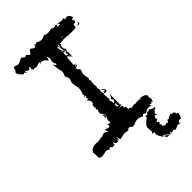

<svg xmlns="http://www.w3.org/2000/svg" viewBox="-229 -667 902 902"><g transform="rotate(-45 222.0 -216.0)"><path d="M311.5 145Q293.5 119.6 293.5 107.9L296.9 99.1L282.7 96.2L287.1 91.8Q289.6 91.8 289.6 84.5L287.6 62Q287.6 45.9 319.3 23.9V14.6L331.5 17.1L334 10.7L342.3 6.8L345.2 9.3Q348.1 9.3 353 2.9Q358.4 10.3 371.1 15.6L379.4 15.1L379.9 21.5L366.2 24.9L369.6 28.8Q359.9 33.2 359.9 39.1L363.8 47.9L351.6 44.4L345.7 52.7Q348.1 61.5 348.1 63Q348.1 64.5 346.4 66.2Q344.7 67.9 342.5 68.6Q340.3 69.3 338.6 69.8Q336.9 70.3 336.9 71.8Q336.9 74.2 345.7 77.6L345.2 84.5Q340.3 86.4 340.3 88.9Q340.3 91.3 342.5 92.5Q344.7 93.8 344.7 97.7L342.8 106.4L351.1 106Q351.6 112.3 354.5 112.3L361.3 107.4L371.1 110.4Q378.9 110.4 378.9 97.2Q380.9 101.6 382.3 101.6Q382.8 101.6 383.3 101.1Q384.8 101.6 385.7 101.6Q387.7 101.6 389.2 100.1Q391.1 97.7 397 95.7Q402.8 93.8 409.7 89.8L412.6 91.3L411.6 94.7L415 95.7H418.5Q425.8 95.7 427.7 99.1Q429.2 100.6 430.2 102.1V102.5Q430.2 104 428.2 105L431.6 110.8L434.1 108.9Q437 108.9 439.9 119.6L435.1 122.6L438 126Q433.6 130.9 431.6 140.1L419.9 139.6L409.2 147.5L414.6 155.8L403.3 151.4L397.9 152.8L390.6 150.9L391.6 156.7L386.7 155.3Q379.9 159.7 376 159.7Q370.6 159.7 368.7 153.3L350.6 158.7L351.1 149.4L341.8 159.2Q329.1 144 312.5 136.7ZM320.8 156.7 314 140.6 337.9 157.2ZM26.4 0.5 24.9 -39.1Q35.6 -58.6 64.5 -58.6L72.3 -57.1Q88.4 -57.1 104 -63L102.1 -56.6Q110.8 -65.4 127.9 -66.9L145.5 -56.6Q141.6 -70.3 136.7 -75.7L158.2 -68.8Q167 -68.8 167 -78.1L165.5 -86.4Q167 -80.1 183.1 -80.1Q181.2 -83.5 181.2 -94.7Q181.2 -102.1 185.5 -105.5L189.9 -118.7Q189.9 -131.3 177.2 -144Q177.2 -158.7 183.1 -165.5L177.7 -171.4L183.1 -177.7Q182.6 -182.1 177.2 -184.6L181.2 -189.9L179.2 -194.8Q179.2 -197.3 184.1 -200.2Q189 -203.1 189 -208.5Q189 -217.3 177.7 -231Q178.7 -233.4 189.5 -233.9Q189 -236.3 185.8 -237.3Q182.6 -238.3 182.6 -241.2Q182.6 -243.7 190.4 -248.5L187.5 -252L178.2 -247.6Q185.1 -254.4 185.1 -260.3L183.1 -265.6Q191.4 -281.2 191.4 -301.3L184.6 -340.3L194.8 -344.2L184.1 -343.8Q191.9 -351.6 191.9 -361.8Q191.9 -371.6 183.1 -384.3Q191.4 -397 191.4 -416Q188.5 -416 187.5 -426.3Q186.5 -436.5 181.6 -465.8Q189 -452.1 194.3 -450.2L196.3 -458.5Q190.4 -464.8 190.4 -475.1Q190.4 -483.4 194.8 -494.6L189 -509.3L182.6 -489.7Q170.9 -511.2 148.4 -511.2L141.6 -503.4L147.5 -517.1L122.1 -510.3Q113.3 -510.3 106.9 -513.7L101.1 -509.3Q101.1 -518.1 95.2 -518.1L99.1 -526.4L95.2 -537.1Q91.8 -524.9 85 -524.9Q78.1 -524.9 68.8 -537.1V-521Q64.5 -531.7 60.1 -531.7L54.2 -527.8Q36.6 -542 30.8 -559.1Q39.1 -565.9 41 -575.7Q43 -585.4 45.9 -585.4Q49.8 -585.4 56.6 -582.3Q63.5 -579.1 69.3 -579.1Q74.7 -579.1 85.4 -585.2Q96.2 -591.3 99.6 -591.3Q102.5 -591.3 107.9 -585.9Q113.3 -580.6 115.7 -580.6L125 -584.5Q127.4 -584.5 132.8 -578.4Q138.2 -572.3 140.6 -572.3Q143.6 -572.3 149.7 -581.3Q155.8 -590.3 159.7 -590.3Q163.6 -590.3 168.7 -585.2Q173.8 -580.1 177.7 -580.1Q184.1 -580.1 189 -592.3Q189.9 -588.4 193.8 -588.4L203.6 -592.3Q213.9 -583.5 226.1 -583.5Q237.3 -583.5 250.5 -590.8Q262.2 -585 275.4 -585L299.8 -588.4Q299.8 -583 316.9 -583L321.8 -587.4L331.1 -581.1Q323.7 -580.1 323.7 -577.1Q323.7 -573.7 331.5 -573.7H342.3L333.5 -586.4Q345.7 -580.6 358.9 -580.6L373.5 -582.5V-573.2L386.2 -576.7Q400.4 -576.7 408.7 -553.7Q396 -552.7 396 -547.4L401.4 -538.1L397 -529.8Q383.3 -529.3 383.3 -524.9L385.3 -518.1L379.4 -509.3H329.6Q329.6 -512.2 303.2 -512.2L273.9 -509.3L279.8 -503.9Q271 -502 271 -489.7Q271 -477.1 279.8 -473.1Q272.9 -461.9 272.9 -458L276.4 -452.6L273.9 -422.9L268.1 -442.9V-427.7Q263.7 -442.4 259.8 -442.4Q253.4 -442.4 253.4 -432.1L250.5 -392.1H264.6L250.5 -384.8L264.2 -383.8Q247.6 -376 247.6 -370.1Q247.6 -367.7 253.2 -362.8Q258.8 -357.9 258.8 -353.5Q258.8 -348.6 255.6 -344Q252.4 -339.4 252.4 -329.1Q252.4 -317.4 256.8 -299.3L251 -289.6H256.3L252.9 -263.2L254.9 -248L252.4 -236.3L256.3 -225.1L253.4 -212.9L256.3 -201.2L260.7 -200.2L263.7 -202.1Q263.7 -204.1 256.3 -207.5L267.6 -204.1L270 -205.6Q270 -210 259.3 -220.7L268.1 -217.8L276.9 -203.6Q273.9 -195.8 265.6 -195.8L253.4 -198.7L256.3 -158.2L251 -161.1L256.3 -144V-134.3H265.1L259.3 -139.2L264.2 -138.7L269 -142.1Q269 -147.5 259.8 -156.7Q271 -157.7 273.9 -182.1V-107.9L279.8 -103.5L256.8 -98.6Q277.3 -98.6 278.8 -93.8Q278.8 -89.8 274.9 -84.5L285.6 -81.5V-63L291.5 -67.4Q298.8 -58.6 305.2 -58.6L317.4 -62L328.1 -59.6Q335 -59.6 341.3 -63L339.4 -58.1Q344.2 -61.5 348.6 -61.5Q354.5 -61.5 360.8 -56.6L358.9 -63Q377 -62 391.1 -53.7L392.6 -48.3H397Q394 -45.9 393.6 -35.6L397 -22.5L391.1 -6.8L388.2 -14.2L380.4 -6.8L371.6 -10.7L370.6 -9.8L375 0.5Q363.8 -3.9 355.5 -3.9Q347.2 -3.9 341.1 1.2Q335 6.3 330.1 6.3L320.8 0Q316.4 0 310.5 7.8Q294.9 -1 281.2 -1Q268.1 -1 253.9 7.3L241.2 7.8Q233.4 -1.5 226.6 -1.5Q220.2 -1.5 215.3 5.9L192.9 2L159.7 8.8L153.3 -14.2V10.3L149.4 -3.4L147 13.2L146 -3.9L143.6 9.3L136.2 8.8L127.9 3.4Q127.9 -3.9 124.5 -3.9Q121.6 -3.9 121.6 8.8H104Q104 2.9 99.6 1Q88.9 2.9 88.9 8.8Q83.5 0 72.3 0L41.5 5.9ZM304.7 -522.9 308.1 -525.4Q308.1 -527.3 299.8 -527.3ZM266.1 -492.7 267.6 -509.3H262.2ZM256.3 -449.2Q263.2 -447.8 267.1 -447.8L270.5 -448.7Q270.5 -450.7 263.2 -455.6Q271.5 -465.3 271.5 -471.7L260.7 -465.8L256.3 -470.7ZM177.7 -175.3V-181.2L180.7 -178.7ZM182.1 -105.5 180.7 -134.8Q188 -125 188 -118.7ZM260.7 -109.9 268.1 -111.3 259.3 -117.7 269 -120.1 259.3 -122.6 268.1 -125.5 256.3 -127 255.9 -111.8ZM256.3 -474.6 261.7 -476.1 266.6 -472.2 261.7 -502.9 256.3 -508.8 254.4 -500.5 259.3 -482.4 263.7 -479.5 256.3 -480.5ZM407.7 -511.2 393.1 -509.8 409.2 -523.4Z"/></g></svg>

Font: Truetypewriter PolyglOTT
Style: Regular
Weight: 400
Designer: Sergey Beatoff a.k.a. Sam_T
Version: Version 3.76